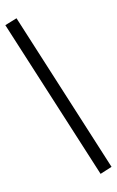

<svg xmlns="http://www.w3.org/2000/svg" viewBox="-166 -814 651 1069"><g transform="rotate(-15 159.5 -279.0)"><path d="M274 200 -24 -737 46 -758 343 178Z"/></g></svg>

Font: Piazzolla Thin ExtraBold
Style: Regular
Weight: 800
Version: Version 2.005